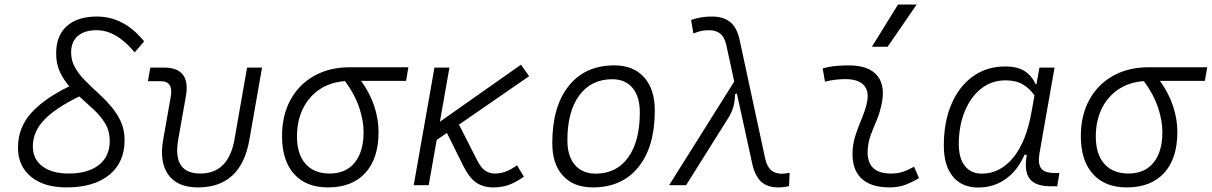

<svg xmlns="http://www.w3.org/2000/svg" viewBox="-20 -815 5333 845"><path d="M272.5 9.8Q173.3 9.8 116.2 -37.4Q59.1 -84.5 59.1 -165.5Q59.1 -252 116.5 -316.7Q173.8 -381.3 285.2 -435.1Q259.8 -463.9 243.4 -499Q227.1 -534.2 227.1 -580.6Q227.1 -657.7 273.9 -700Q320.8 -742.2 406.7 -742.2Q525.9 -742.2 614.3 -632.8L572.8 -584.5Q491.7 -682.1 405.3 -682.1Q351.6 -682.1 322.3 -656.5Q293 -630.9 293 -584.5Q293 -548.3 310.1 -518.3Q327.1 -488.3 353.8 -461.2Q380.4 -434.1 410.6 -406.7Q440.9 -379.4 467.5 -348.6Q494.1 -317.9 511.2 -281.2Q528.3 -244.6 528.3 -198.7Q528.3 -100.1 460.7 -45.2Q393.1 9.8 272.5 9.8ZM329.1 -390.6Q226.6 -341.3 175.5 -288.6Q124.5 -235.8 124.5 -170.4Q124.5 -114.7 166.7 -83Q209 -51.3 282.7 -51.3Q367.7 -51.3 415.3 -89.1Q462.9 -127 462.9 -194.3Q462.9 -238.8 442.6 -272Q422.4 -305.2 391.6 -333.5Q360.8 -361.8 329.1 -390.6Z M851.1 9.8Q761.2 9.8 720.9 -45.9Q680.7 -101.6 698.2 -200.2L731.4 -389.2Q743.7 -457.5 688.5 -457.5H630.9L641.6 -517.6H701.2Q820.8 -517.6 797.9 -390.6L764.2 -200.2Q738.3 -51.3 861.8 -51.3Q984.9 -51.3 1011.7 -200.2L1067.4 -517.6H1133.3L1077.6 -200.2Q1041 9.8 851.1 9.8Z M1423.3 9.8Q1327.1 9.8 1274.2 -49.3Q1221.2 -108.4 1221.2 -215.8Q1221.2 -307.1 1258.3 -375.2Q1295.4 -443.4 1362.8 -481.2Q1430.2 -519 1520 -519H1777.3L1767.1 -459H1569.3Q1608.4 -404.8 1627.2 -347.7Q1646 -290.5 1646 -233.9Q1646 -117.7 1587.9 -54Q1529.8 9.8 1423.3 9.8ZM1498.5 -458Q1434.6 -453.6 1387 -421.9Q1339.4 -390.1 1313.2 -336.9Q1287.1 -283.7 1287.1 -213.9Q1287.1 -136.2 1324.7 -93.8Q1362.3 -51.3 1430.7 -51.3Q1502 -51.3 1541 -99.1Q1580.1 -147 1580.1 -233.9Q1580.1 -284.7 1560.5 -342.8Q1541 -400.9 1498.5 -458Z M1800.8 0 1892.1 -517.6H1958L1916 -279.3L2272.9 -530.3L2308.6 -479.5L2000 -266.6L2079.1 -111.3Q2096.2 -77.1 2115 -64.2Q2133.8 -51.3 2158.2 -51.3Q2182.6 -51.3 2205.1 -59.6Q2227.5 -67.9 2255.4 -87.4L2285.6 -37.6Q2250 -12.2 2219 -1.2Q2188 9.8 2150.9 9.8Q2107.9 9.8 2076.9 -10.7Q2045.9 -31.2 2019.5 -84L1946.8 -230L1901.9 -199.2L1866.7 0Z M2588.9 9.8Q2504.9 9.8 2457.8 -41.5Q2410.6 -92.8 2410.6 -184.1Q2410.6 -346.2 2482.9 -436.8Q2555.2 -527.3 2683.6 -527.3Q2767.6 -527.3 2814.7 -474.9Q2861.8 -422.4 2861.8 -328.6Q2861.8 -168.9 2789.6 -79.6Q2717.3 9.8 2588.9 9.8ZM2601.6 -50.8Q2693.4 -50.8 2744.6 -122.1Q2795.9 -193.4 2795.9 -320.3Q2795.9 -389.2 2764.2 -427.7Q2732.4 -466.3 2674.8 -466.3Q2582 -466.3 2529.5 -395.3Q2477.1 -324.2 2477.1 -197.3Q2477.1 -128.4 2509.8 -89.6Q2542.5 -50.8 2601.6 -50.8Z M3404.3 9.8Q3358.9 9.8 3331.5 -13.9Q3304.2 -37.6 3291.5 -90.8L3223.1 -403.3L3214.8 -400.4Q3214.4 -369.1 3207.5 -344.7Q3200.7 -320.3 3184.1 -293.9L2999.5 0H2924.8L3211.4 -456.1L3176.3 -617.7Q3168.5 -652.3 3149.4 -667.2Q3130.4 -682.1 3101.6 -682.1Q3079.1 -682.1 3064.2 -678.5Q3049.3 -674.8 3031.7 -667.5L3021.5 -727.1Q3043 -734.4 3064.2 -738.3Q3085.4 -742.2 3113.8 -742.2Q3162.6 -742.2 3192.6 -718.8Q3222.7 -695.3 3234.9 -640.6L3348.1 -114.7Q3356.4 -80.6 3374.5 -65.4Q3392.6 -50.3 3421.4 -50.3Q3425.3 -50.3 3433.1 -51.3Q3440.9 -52.2 3455.1 -54.2L3452.6 3.9Q3430.7 9.8 3404.3 9.8Z M4002.9 -81.1 4024.4 -31.2Q3996.6 -14.2 3965.8 -2.2Q3935.1 9.8 3895 9.8Q3810.5 9.8 3769 -31.7Q3727.5 -73.2 3732.4 -153.3Q3734.9 -189.9 3746.6 -224.6Q3758.3 -259.3 3772.2 -292Q3786.1 -324.7 3793.5 -355Q3807.6 -410.2 3783.2 -438.5Q3758.8 -466.8 3700.2 -466.8Q3653.8 -466.8 3610.8 -455.6L3600.6 -513.7Q3629.4 -522 3658.2 -524.7Q3687 -527.3 3715.8 -527.3Q3804.7 -527.3 3842 -480.7Q3879.4 -434.1 3857.4 -345.2Q3849.1 -310.5 3836.2 -280.5Q3823.2 -250.5 3812.3 -221.2Q3801.3 -191.9 3798.8 -157.7Q3791.5 -51.3 3900.9 -51.3Q3929.7 -51.3 3951.4 -58.1Q3973.1 -64.9 4002.9 -81.1ZM3817.4 -609.4 3932.1 -794.9H4014.2L3886.7 -609.4Z M4541.5 -444.3 4554.7 -517.6H4621.1L4554.7 -139.6Q4546.9 -95.2 4561.8 -74.5Q4576.7 -53.7 4619.6 -53.7H4642.6L4632.8 4.9H4605.5Q4537.1 4.9 4511.7 -28.1Q4486.3 -61 4499 -133.8H4488.8Q4459 -64.9 4406.2 -27.3Q4353.5 10.3 4285.6 10.3Q4213.4 10.3 4173.6 -38.1Q4133.8 -86.4 4133.8 -174.3Q4133.8 -278.8 4167.5 -357.2Q4201.2 -435.5 4262 -479Q4322.8 -522.5 4403.8 -522.5Q4457.5 -522.5 4489.3 -502.2Q4521 -481.9 4537.6 -444.3ZM4405.8 -461.4Q4343.8 -461.4 4297.6 -424.6Q4251.5 -387.7 4225.6 -324.2Q4199.7 -260.7 4199.7 -180.2Q4199.7 -118.2 4226.6 -84.5Q4253.4 -50.8 4301.3 -50.8Q4380.4 -50.8 4438.5 -120.4Q4496.6 -189.9 4520.5 -325.7L4532.7 -395Q4512.7 -424.8 4482.2 -443.1Q4451.7 -461.4 4405.8 -461.4Z M4939 9.8Q4842.8 9.8 4789.8 -49.3Q4736.8 -108.4 4736.8 -215.8Q4736.8 -307.1 4773.9 -375.2Q4811 -443.4 4878.4 -481.2Q4945.8 -519 5035.6 -519H5293L5282.7 -459H5085Q5124 -404.8 5142.8 -347.7Q5161.6 -290.5 5161.6 -233.9Q5161.6 -117.7 5103.5 -54Q5045.4 9.8 4939 9.8ZM5014.2 -458Q4950.2 -453.6 4902.6 -421.9Q4855 -390.1 4828.9 -336.9Q4802.7 -283.7 4802.7 -213.9Q4802.7 -136.2 4840.3 -93.8Q4877.9 -51.3 4946.3 -51.3Q5017.6 -51.3 5056.6 -99.1Q5095.7 -147 5095.7 -233.9Q5095.7 -284.7 5076.2 -342.8Q5056.6 -400.9 5014.2 -458Z"/></svg>

Font: Cascadia Code PL Light
Style: Italic
Weight: 300
Italic angle: -10°
Monospace: yes
Designer: Aaron Bell
Foundry: Saja Typeworks
Version: Version 2404.023; ttfautohint (v1.8.4)